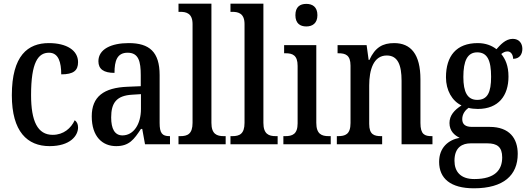

<svg xmlns="http://www.w3.org/2000/svg" viewBox="-20 -780 2852 1038"><path d="M248 10C359 10 402 -46 402 -91C402 -110 395 -122 384 -130C364 -87 324 -51 265 -51C183 -51 148 -125 148 -266C148 -443 186 -495 245 -495C297 -495 311 -442 311 -378C378 -378 402 -399 402 -444C402 -508 340 -547 244 -547C131 -547 44 -480 44 -265C44 -68 128 10 248 10Z M608 10C679 10 705 -27 742 -83H749L764 0H899V-44H896C857 -44 843 -60 843 -115V-374C843 -500 787 -547 676 -547C581 -547 512 -514 512 -449C512 -406 541 -386 599 -386C599 -451 613 -495 670 -495C730 -495 741 -447 741 -373V-314L670 -311C540 -306 476 -257 476 -151C476 -41 534 10 608 10ZM642 -48C600 -48 581 -84 581 -145C581 -223 609 -263 694 -268L742 -271V-191C742 -108 702 -48 642 -48Z M945 0H1200V-44H1190C1152 -44 1123 -55 1123 -116V-760H945V-716H955C987 -716 1021 -708 1021 -650V-116C1021 -55 993 -44 955 -44H945Z M1226 0H1481V-44H1471C1433 -44 1404 -55 1404 -116V-760H1226V-716H1236C1268 -716 1302 -708 1302 -650V-116C1302 -55 1274 -44 1236 -44H1226Z M1636 -637C1669 -637 1696 -654 1696 -698C1696 -743 1669 -759 1636 -759C1602 -759 1577 -743 1577 -698C1577 -654 1602 -637 1636 -637ZM1512 0H1768V-44H1757C1719 -44 1690 -55 1690 -116V-536H1516V-492H1525C1562 -492 1589 -481 1589 -424V-113C1589 -54 1560 -44 1522 -44H1512Z M1801 0H2046V-44H2041C2003 -44 1976 -52 1976 -110V-318C1976 -402 1999 -480 2071 -480C2131 -480 2151 -428 2151 -343V0H2318V-44H2314C2276 -44 2253 -53 2253 -115V-351C2253 -487 2201 -547 2111 -547C2049 -547 2008 -524 1977 -456H1973L1962 -536H1805V-492H1810C1847 -492 1875 -483 1875 -425V-115C1875 -53 1846 -44 1807 -44H1801Z M2542 238C2703 238 2779 167 2779 52C2779 -31 2735 -94 2627 -94H2532C2497 -94 2479 -107 2479 -136C2479 -164 2496 -185 2513 -197C2524 -193 2549 -191 2563 -191C2676 -191 2729 -264 2729 -366C2729 -425 2712 -461 2690 -488C2700 -496 2710 -502 2724 -502C2742 -502 2754 -484 2754 -462C2790 -462 2804 -488 2804 -516C2804 -545 2787 -570 2752 -570C2712 -570 2683 -535 2664 -514C2640 -533 2606 -547 2563 -547C2447 -547 2391 -477 2391 -362C2391 -292 2424 -234 2475 -210C2436 -185 2410 -156 2410 -115C2410 -71 2438 -48 2465 -35C2404 -24 2354 18 2354 95C2354 185 2416 238 2542 238ZM2560 -240C2507 -240 2485 -282 2485 -364C2485 -451 2507 -497 2560 -497C2615 -497 2635 -453 2635 -365C2635 -281 2616 -240 2560 -240ZM2544 188C2469 188 2437 147 2437 89C2437 14 2482 -5 2524 -5H2615C2667 -5 2695 14 2695 71C2695 138 2657 188 2544 188Z"/></svg>

Font: Noto Serif Thai Condensed Medium
Style: Regular
Weight: 500
Width: 3
Designer: Monotype Design Team
Foundry: Monotype Imaging Inc.
Version: Version 2.002